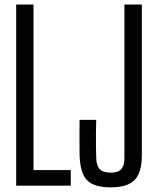

<svg xmlns="http://www.w3.org/2000/svg" viewBox="-20 -820 688 848"><path d="M51.5 0V-800H128V-69H292.5V0ZM468.5 7.5Q419 7.5 389.2 -6.8Q359.5 -21 346.2 -52.2Q333 -83.5 331.5 -133.5Q331 -173.5 331 -212Q331 -250.5 331.5 -290.5H405Q404 -264.5 403.8 -235Q403.5 -205.5 403.8 -176.5Q404 -147.5 405 -121Q406 -88.5 420.5 -73Q435 -57.5 468.5 -57.5Q501.5 -57.5 515.5 -73Q529.5 -88.5 529.5 -121V-800H606.5V-133.5Q606.5 -58.5 575 -25.5Q543.5 7.5 468.5 7.5Z"/></svg>

Font: Big Shoulders Display Thin Medium
Style: Regular
Weight: 500
Version: Version 2.002